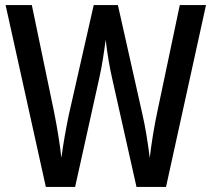

<svg xmlns="http://www.w3.org/2000/svg" viewBox="-20 -734 831 754"><path d="M789 -714H686L598 -296C586 -241 575 -173 568 -114C561 -172 551 -234 540 -282L443 -714H348L250 -282C240 -234 228 -168 221 -114C216 -162 205 -232 192 -296L105 -714H2L160 0H275L370 -428C381 -475 390 -540 395 -578C401 -524 412 -462 420 -428L516 0H632Z"/></svg>

Font: Noto Sans Gujarati Condensed Medium
Style: Regular
Weight: 500
Width: 3
Designer: Jelle Bosma - Monotype Design Team, Universal Thirst
Foundry: Monotype Imaging Inc.
Version: Version 2.106